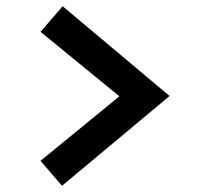

<svg xmlns="http://www.w3.org/2000/svg" viewBox="-20 -656 640 616"><path d="M181 -636 524 -348 179 -60 110 -140 363 -347 110 -554Z"/></svg>

Font: Red Hat Display
Style: Bold
Weight: 700
Designer: Pentagram, MCKL
Foundry: Pentagram, MCKL
Version: Version 1.023; ttfautohint (v1.8.3)